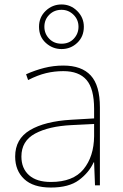

<svg xmlns="http://www.w3.org/2000/svg" viewBox="-20 -831 551 861"><path d="M264 -537Q346 -537 387 -492.5Q428 -448 428 -350V0H406L402 -103H400Q379 -57 334 -23.5Q289 10 208 10Q129 10 88.5 -28Q48 -66 48 -129Q48 -208 114.5 -247.5Q181 -287 299 -294L402 -300V-343Q402 -433 368 -472.5Q334 -512 264 -512Q224 -512 186.5 -503Q149 -494 106 -472L97 -498Q137 -516 178.5 -526.5Q220 -537 264 -537ZM301 -270Q199 -265 137.5 -232Q76 -199 76 -129Q76 -76 110 -45.5Q144 -15 208 -15Q308 -15 354.5 -72Q401 -129 402 -220V-275ZM256 -611Q216 -611 185.5 -638.5Q155 -666 155 -711Q155 -754 185 -782.5Q215 -811 256 -811Q297 -811 326.5 -781.5Q356 -752 356 -711Q356 -667 326.5 -639Q297 -611 256 -611ZM256 -635Q290 -635 311 -657.5Q332 -680 332 -711Q332 -743 309.5 -765Q287 -787 256 -787Q223 -787 201 -765Q179 -743 179 -711Q179 -680 200.5 -657.5Q222 -635 256 -635Z"/></svg>

Font: Noto Sans Bengali UI Thin
Style: Regular
Weight: 100
Designer: Jelle Bosma - Monotype Design Team
Foundry: Monotype Imaging Inc.
Version: Version 2.003; ttfautohint (v1.8.4.7-5d5b)